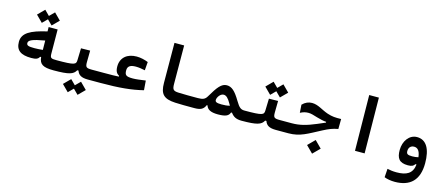

<svg xmlns="http://www.w3.org/2000/svg" viewBox="-55 -1384 5383 2313"><g transform="rotate(15 2636.5 -227.5)"><path d="M280.3 -70.8C336.4 -70.8 366.2 -80.6 380.9 -112.3H394C401.9 -24.4 446.8 3.9 580.1 3.9C613.3 3.9 622.6 -20 622.6 -62C622.6 -104.5 613.3 -123.5 585.9 -123.5C512.7 -123.5 502.4 -128.9 502 -187L500 -484.9H387.7L388.7 -430.7C185.5 -384.3 87.4 -331.5 87.4 -220.7C87.4 -115.2 150.4 -70.8 280.3 -70.8ZM417 -512.2 498.5 -593.8 417 -675.8 356 -614.7 294.9 -675.8 213.4 -593.8 294.9 -512.2 356 -573.2ZM390.1 -317.4 391.6 -200.7C358.4 -197.3 314.9 -194.8 287.6 -194.8C215.3 -194.8 189.5 -201.7 189.5 -232.9C189.5 -268.6 234.4 -290 390.1 -317.4Z M580.1 3.9C772 3.9 825.2 -15.1 855.5 -71.3H871.1C887.7 -21.5 924.3 3.9 1007.3 3.9H1166C1189.5 3.9 1208.5 -16.1 1208.5 -67.9C1208.5 -104.5 1196.8 -123.5 1171.9 -123.5H1024.4C953.6 -123.5 942.4 -132.8 942.4 -195.8L944.3 -340.3L830.6 -338.4L826.2 -189C824.7 -134.8 808.1 -123.5 585.9 -123.5ZM935.1 213.9 1016.6 132.3 935.1 50.3 874 111.3 813 50.3 731.4 132.3 813 213.9 874 152.8Z M1163.6 3.9C1399.9 3.9 1550.8 -11.2 1694.3 -46.9L1685.1 -165.5C1617.7 -155.8 1564.9 -148.9 1526.4 -148.9C1444.8 -148.9 1424.8 -162.1 1424.8 -223.6C1424.8 -275.9 1459.5 -296.4 1526.4 -296.4C1563.5 -296.4 1603.5 -290 1641.6 -281.7L1649.9 -386.7C1606 -404.3 1554.2 -416.5 1505.4 -416.5C1387.2 -416.5 1309.1 -350.6 1309.1 -241.7C1309.1 -178.2 1329.6 -153.8 1359.4 -136.7V-127C1320.3 -124.5 1268.1 -123.5 1171.9 -123.5Z M2337.9 3.9C2362.8 3.9 2375 -23.4 2375 -59.6C2375 -98.1 2364.7 -123.5 2343.8 -123.5C2256.3 -123.5 2167.5 -123.5 2102.1 -126.5C2037.6 -129.4 2024.4 -145 2024.4 -217.3L2022 -693.4H1901.4L1903.8 -194.3C1904.3 -57.1 1950.7 -6.8 2095.7 0.5C2160.6 3.9 2240.2 3.9 2314 3.9C2321.8 3.9 2330.1 3.9 2337.9 3.9Z M2335 3.9C2408.7 3.9 2447.3 -11.7 2471.2 -68.8H2481C2493.7 -23.9 2534.2 3.9 2627.9 3.9C2726.1 3.9 2761.7 -15.6 2776.9 -59.6H2788.6C2819.8 -17.6 2855 3.9 2923.8 3.9C2947.3 3.9 2966.3 -6.3 2966.3 -62C2966.3 -109.4 2954.6 -123.5 2929.7 -123.5C2883.8 -123.5 2860.8 -136.2 2814 -215.8C2751.5 -320.8 2706.1 -363.3 2644.5 -363.3C2577.1 -363.3 2533.2 -304.2 2459 -177.7C2434.6 -134.8 2407.2 -123.5 2343.8 -123.5C2320.8 -123.5 2309.6 -83.5 2309.6 -56.2C2309.6 -12.7 2317.4 3.9 2335 3.9ZM2742.2 -134.3C2709 -125.5 2678.2 -123.5 2639.2 -123.5C2575.7 -123.5 2560.1 -135.3 2560.1 -157.7C2560.1 -190.4 2595.2 -243.7 2636.7 -243.7C2668.9 -243.7 2695.8 -217.3 2728.5 -158.7C2733.4 -150.4 2737.8 -142.1 2742.2 -134.3Z M2923.8 3.9C3115.7 3.9 3168.9 -15.1 3199.2 -71.3H3214.8C3231.4 -21.5 3268.1 3.9 3351.1 3.9H3509.8C3533.2 3.9 3552.2 -16.1 3552.2 -67.9C3552.2 -104.5 3540.5 -123.5 3515.6 -123.5H3368.2C3297.4 -123.5 3286.1 -132.8 3286.1 -195.8L3288.1 -340.3L3174.3 -338.4L3169.9 -189C3168.5 -134.8 3151.9 -123.5 2929.7 -123.5ZM3298.3 -386.7 3379.9 -468.3 3298.3 -550.3 3237.3 -489.3 3176.3 -550.3 3094.7 -468.3 3176.3 -386.7 3237.3 -447.8Z M3508.3 3.9C3654.8 3.9 3739.3 -54.7 3893.6 -134.8C3962.9 -170.9 4007.8 -189.9 4076.7 -202.1L4078.1 -326.7C4006.8 -324.7 3966.3 -326.7 3905.8 -346.7C3824.2 -374 3769 -423.3 3690.9 -423.3C3648.4 -423.3 3606.9 -406.7 3571.3 -369.6L3578.1 -270C3614.3 -289.1 3643.6 -296.9 3679.7 -296.9C3714.8 -296.9 3746.1 -285.2 3794.9 -271C3841.8 -257.8 3877.4 -249.5 3912.6 -247.1V-237.3C3883.8 -226.1 3854.5 -212.4 3814.5 -195.3C3700.2 -147 3616.2 -123.5 3516.6 -123.5C3494.6 -123.5 3481.4 -107.9 3481.4 -64C3481.4 -14.6 3491.7 3.9 3508.3 3.9ZM3847.7 167 3932.6 82 3847.7 -3.4 3762.7 82Z M4338.4 0H4458.5L4450.7 -693.4H4330.1Z M4895.5 237.3C5087.9 237.3 5193.8 137.2 5193.8 -73.7C5193.8 -251 5134.8 -353.5 5019.5 -353.5C4921.4 -353.5 4856 -258.3 4856 -149.9C4856 -47.9 4887.7 3.9 4998.5 3.9C5047.4 3.9 5069.8 -9.3 5082.5 -32.7H5097.2C5084.5 85.9 5007.8 121.1 4886.7 121.1C4842.8 121.1 4811 116.2 4772.9 108.4L4765.6 214.8C4799.3 229 4849.1 237.3 4895.5 237.3ZM5096.7 -122.6C5070.3 -116.7 5047.9 -113.8 5020 -113.8C4960 -113.8 4947.8 -126.5 4947.8 -162.1C4947.8 -203.6 4972.7 -232.4 5014.6 -232.4C5055.2 -232.4 5087.4 -205.6 5096.7 -122.6Z"/></g></svg>

Font: Cascadia Mono SemiBold
Style: Regular
Weight: 600
Monospace: yes
Designer: Aaron Bell
Foundry: Saja Typeworks
Version: Version 2404.023